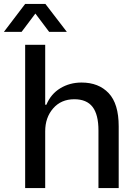

<svg xmlns="http://www.w3.org/2000/svg" viewBox="-56 -957 686 977"><path d="M72 0V-729H174V-424H180Q203 -479 251 -508Q299 -537 359 -537Q446 -537 497 -483Q548 -429 548 -314V0H445V-293Q445 -374 415 -413Q385 -452 322 -452Q255 -452 214.5 -405.5Q174 -359 174 -289V0ZM-36 -795 72 -937H175L284 -795H194L124 -888L54 -795Z"/></svg>

Font: Mona Sans Medium
Style: Regular
Weight: 500
Designer: Deni Anggara
Foundry: GitHub
Version: Version 2.000;Glyphs 3.2.3 (3260)